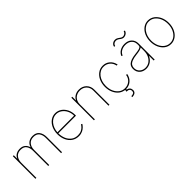

<svg xmlns="http://www.w3.org/2000/svg" viewBox="188 -1907 3277 3277"><g transform="rotate(-45 1826.5 -268.0)"><path d="M738.6 0H715.9V-366.5Q715.9 -438.9 683.2 -484.4Q650.6 -529.8 578.1 -529.8Q505.7 -529.8 467.3 -483.7Q429 -437.9 429 -366.5V0H406.2V-366.5Q406.2 -438.9 373.6 -484.4Q340.9 -529.8 268.5 -529.8Q196 -529.8 157.7 -483.7Q119.3 -437.9 119.3 -366.5V0H96.6V-545.5H119.3V-464.5H122.2Q129.3 -483.3 142.2 -499.5Q155.2 -515.6 173.8 -527.3Q192.5 -539.1 216.3 -545.8Q240.1 -552.6 268.5 -552.6Q329.9 -552.6 366.8 -522Q403.8 -491.5 417.6 -440.3H420.5Q426.8 -464.8 440.2 -485.4Q453.5 -506 473.4 -521Q493.3 -535.9 519.5 -544.2Q545.8 -552.6 578.1 -552.6Q660.2 -552.6 699.2 -500.4Q738.6 -448.5 738.6 -366.5Z M1136.4 11.4Q1098.7 11.4 1066.9 1.2Q1035.2 -8.9 1009.1 -27.3Q983 -45.8 962.7 -71.2Q942.5 -96.6 928.6 -127.1Q899.1 -191.4 899.1 -271.3Q899.1 -313.2 907.3 -350.3Q915.5 -387.4 930 -418.5Q944.6 -449.6 964.8 -474.3Q985.1 -498.9 1009.6 -516.7Q1060.7 -554 1125 -554Q1158.4 -554 1187.5 -544.4Q1216.6 -534.8 1241.1 -517.6Q1265.6 -500.4 1285.2 -476.6Q1304.7 -452.8 1318.9 -424.7Q1348 -366.5 1348 -295.5V-272.7H921.9Q921.9 -204.2 946 -144.5Q969.8 -85.9 1020.2 -47.2Q1067.8 -11.4 1136.4 -11.4Q1186.4 -11.4 1220.9 -29.1Q1238.3 -38 1252 -48.3Q1265.6 -58.6 1275.9 -70Q1296.5 -92.7 1306.8 -109.4L1325.3 -96.6Q1319.2 -86.6 1310.2 -74.8Q1301.1 -62.9 1289.1 -50.8Q1277 -38.7 1261.5 -27.3Q1246.1 -16 1227.3 -7.3Q1208.5 1.4 1185.7 6.6Q1163 11.7 1136.4 11.4ZM1325.3 -295.5Q1325.3 -362.2 1297.9 -415.8Q1270.6 -469.5 1225.1 -500Q1180 -531.2 1125 -531.2Q1083.8 -531.6 1048.3 -513.5Q1012.8 -495.4 986 -463.6Q959.2 -431.8 942.6 -388.7Q926.1 -345.5 922.6 -295.5Z M1883.5 0H1860.8V-366.5Q1860.8 -438.9 1815.3 -484.4Q1769.9 -529.8 1697.4 -529.8Q1660.9 -530.2 1630.3 -517.9Q1599.8 -505.7 1577.6 -483.7Q1555.4 -461.6 1543.1 -431.6Q1530.9 -401.6 1531.2 -366.5V0H1508.5V-545.5H1531.2V-458.8H1534.1Q1552.6 -500 1595.5 -526.3Q1638.8 -552.6 1697.4 -552.6Q1738.3 -552.9 1772.5 -539.1Q1806.8 -525.2 1831.7 -500.4Q1856.5 -475.5 1870.2 -441.2Q1883.9 -407 1883.5 -366.5Z M2044 0ZM2272.7 11.4Q2238.3 11.4 2208.1 1.2Q2177.9 -8.9 2152.9 -27.2Q2127.8 -45.5 2108 -70.8Q2088.1 -96.2 2073.9 -126.8Q2044 -190.7 2044 -271.3Q2044 -312.9 2052 -349.8Q2060 -386.7 2074.6 -418Q2089.1 -449.2 2109.6 -474.1Q2130 -498.9 2154.8 -516.7Q2206.3 -554 2272.7 -554Q2347.3 -554 2400.2 -507.8Q2453.8 -461.3 2467.3 -386.4H2443.2Q2431.8 -450.6 2384.6 -490.8Q2337 -531.2 2272.7 -531.2Q2228 -532 2190 -511.9Q2152 -491.8 2124.6 -456.5Q2097.3 -421.2 2081.9 -373.6Q2066.4 -326 2066.8 -271.3Q2066.8 -196 2093.4 -138.1Q2119.7 -80.6 2165.8 -45.8Q2212 -11.4 2272.7 -11.4Q2337.7 -11.4 2386.4 -51.8Q2434.3 -92 2444.6 -159.1H2468.8Q2455.6 -80.3 2400.9 -34.4Q2346.9 11.4 2272.7 11.4ZM2251.4 183.2 2250.7 160.5Q2290.5 159.1 2307.4 146.5Q2324.2 133.9 2324.6 108Q2324.2 46.9 2249.6 46.9H2245.7L2255.7 -2.8H2278.4L2273.4 25.6Q2310 31.2 2328.5 52.9Q2346.9 74.6 2347.3 108Q2346.6 180 2251.4 183.2Z M2599.4 0ZM2765.6 11.4Q2733.3 11.4 2703.3 1.4Q2673.3 -8.5 2650.2 -28.4Q2627.1 -48.3 2613.3 -78.1Q2599.4 -108 2599.4 -147.7Q2600.1 -175.1 2608.5 -199.6Q2616.8 -224.1 2639.4 -243.8Q2661.9 -263.5 2701.9 -277.9Q2741.8 -292.3 2805.4 -299.7Q2833.1 -303.3 2859.6 -306.8Q2886 -310.4 2906.8 -316.8Q2927.6 -323.2 2939.8 -333.1Q2952.1 -343 2951.7 -359.4V-392Q2951.7 -455.3 2909.8 -492.9Q2867.5 -531.2 2796.9 -531.2Q2741.5 -531.2 2698.5 -506.7Q2654.8 -482.6 2636.4 -434.7L2615.1 -443.2Q2635.7 -496.4 2685.4 -525.2Q2734.7 -554 2796.9 -554Q2879.6 -554 2927.2 -507.5Q2974.4 -461.3 2974.4 -392V0H2951.7V-110.8H2948.9Q2936.4 -84.2 2918.5 -61.8Q2900.6 -39.4 2877.3 -23.3Q2854 -7.1 2826 2.1Q2797.9 11.4 2765.6 11.4ZM2765.6 -11.4Q2820 -11.4 2861.2 -39.8Q2902.7 -68.5 2926.8 -117.2Q2951.7 -166.5 2951.7 -233V-315.3Q2931.1 -300.4 2896 -291.9Q2860.8 -283.4 2813.9 -278.4Q2675.4 -263.1 2639.6 -208.8Q2622.2 -182.9 2622.2 -147.7Q2622.2 -85.9 2663.4 -48.7Q2704.9 -11.4 2765.6 -11.4ZM2872.2 -637.8Q2860.8 -637.8 2851.2 -640.3Q2841.6 -642.8 2833.1 -647Q2824.6 -651.3 2816.9 -656.4Q2809.3 -661.6 2802.6 -666.9Q2795.5 -672.2 2788 -677.4Q2780.5 -682.5 2772 -686.8Q2763.5 -691.1 2753.9 -693.5Q2744.3 -696 2733 -696Q2705.3 -696 2685.4 -680.4Q2665.5 -664.8 2661.9 -640.6L2639.2 -643.5Q2645.2 -678.3 2670.8 -698.2Q2696.7 -718.8 2733 -718.8Q2757.8 -718.8 2775.2 -709.9Q2785.5 -704.2 2794.9 -698.3Q2804.3 -692.5 2812.5 -686.1Q2818.5 -681.5 2824.8 -677.4Q2831 -673.3 2837.7 -669.4Q2852.3 -660.5 2872.2 -660.5Q2895.2 -660.5 2915.8 -675.1Q2936.1 -688.9 2943.2 -715.9L2965.9 -710.2Q2956.7 -676.1 2929.7 -657Q2903.1 -637.8 2872.2 -637.8Z M3363.6 11.4Q3331 11.7 3301.3 2Q3271.7 -7.8 3246.6 -26.3Q3221.6 -44.7 3201.2 -70.7Q3180.8 -96.6 3166.7 -128Q3152.7 -159.4 3145.1 -195.8Q3137.4 -232.2 3137.8 -271.3Q3137.8 -313.6 3146 -350.7Q3154.1 -387.8 3168.7 -418.7Q3183.2 -449.6 3203.5 -474.4Q3223.7 -499.3 3248.2 -517Q3299.7 -554 3363.6 -554Q3397.4 -554 3426.8 -543.7Q3456.3 -533.4 3481 -515.1Q3505.7 -496.8 3525.6 -471.2Q3545.5 -445.7 3559.7 -415.5Q3589.5 -351.6 3589.5 -271.3Q3589.8 -230.1 3582 -193.2Q3574.2 -156.2 3559.5 -124.8Q3544.7 -93.4 3524.1 -68Q3503.6 -42.6 3478.2 -24.9Q3452.8 -7.1 3423.8 2.3Q3394.9 11.7 3363.6 11.4ZM3363.6 -11.4Q3393.1 -11 3419.7 -20.1Q3446.4 -29.1 3469.1 -46Q3491.8 -62.9 3509.9 -86.6Q3528.1 -110.4 3540.8 -139.6Q3553.6 -168.7 3560.4 -202.1Q3567.1 -235.4 3566.8 -271.3Q3566.8 -310 3559.5 -343.9Q3552.2 -377.8 3538.9 -406.4Q3525.6 -435 3507.3 -457.9Q3489 -480.8 3467.3 -497.2Q3421.5 -531.2 3363.6 -531.2Q3320 -532 3282.7 -511.7Q3245.4 -491.5 3218 -456.1Q3190.7 -420.8 3175.2 -373.2Q3159.8 -325.6 3160.5 -271.3Q3160.2 -233.7 3167.3 -199.6Q3174.4 -165.5 3187.5 -136.5Q3200.6 -107.6 3219.3 -84.2Q3237.9 -60.7 3260.5 -44.6Q3283 -28.4 3309.1 -19.7Q3335.2 -11 3363.6 -11.4Z"/></g></svg>

Font: Linik Sans Thin
Style: Regular
Weight: 100
Designer: Fonts by Rasmus Andersson / Changes by Cristiano Sobral with parts from Marc Monis
Foundry: rsms
Version: Version 3.020; ttfautohint (v1.6)